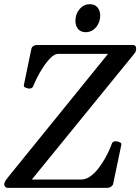

<svg xmlns="http://www.w3.org/2000/svg" viewBox="-20 -911 680 931"><path d="M0.5 -16.6Q0.5 -24.9 5.6 -33.2Q10.7 -41.5 25.9 -60.1L503.9 -649.9H262.7Q244.6 -649.9 225.1 -630.1Q205.6 -610.4 187.7 -582.8Q169.9 -555.2 158 -530.8Q146 -506.3 143.1 -497.6Q140.1 -488.3 134.8 -484.9Q129.4 -481.4 121.6 -481.4Q116.2 -481.4 105 -485.6Q93.8 -489.7 95.7 -498L131.8 -672.9Q134.3 -684.1 142.8 -688.5Q151.4 -692.9 158.7 -692.9H623.5Q631.3 -692.9 635.7 -688.7Q640.1 -684.6 640.1 -677.7Q640.1 -667 637.9 -661.4Q635.7 -655.8 627.4 -646L134.3 -40.5H372.6Q396 -40.5 417.2 -55.4Q438.5 -70.3 456.3 -93.3Q474.1 -116.2 487.8 -140.4Q501.5 -164.6 510 -183.8Q518.6 -203.1 520.5 -210Q523.4 -219.7 528.8 -222.9Q534.2 -226.1 542 -226.1Q547.4 -226.1 558.8 -221.9Q570.3 -217.8 568.4 -209.5L528.8 -20Q526.9 -11.7 518.6 -5.9Q510.3 0 498.5 0H17.1Q10.7 0 5.6 -4.9Q0.5 -9.8 0.5 -16.6ZM395.5 -754.9Q371.6 -754.9 358.6 -770.5Q345.7 -786.1 345.7 -810.1Q345.7 -843.3 366 -866.9Q386.2 -890.6 416 -890.6Q439.5 -890.6 452.6 -875.2Q465.8 -859.9 465.8 -835.9Q465.8 -814 456.5 -795.4Q447.3 -776.9 431.4 -765.9Q415.5 -754.9 395.5 -754.9Z"/></svg>

Font: Gelasio
Style: Italic
Weight: 400
Italic angle: -8.5°
Designer: Eben Sorkin
Foundry: Eben Sorkin
Version: Version 1.008